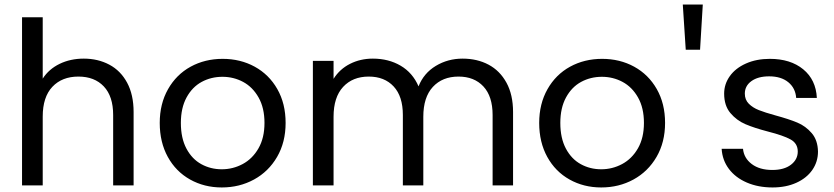

<svg xmlns="http://www.w3.org/2000/svg" viewBox="-20 -816 3671 845"><path d="M349 -558Q411 -558 461 -531.5Q511 -505 539.5 -452Q568 -399 568 -323V0H478V-310Q478 -392 437 -435.5Q396 -479 325 -479Q253 -479 210.5 -434Q168 -389 168 -303V0H77V-740H168V-470Q195 -512 242.5 -535Q290 -558 349 -558Z M956 9Q879 9 816.5 -26Q754 -61 718.5 -125.5Q683 -190 683 -275Q683 -359 719.5 -423.5Q756 -488 819 -522.5Q882 -557 960 -557Q1038 -557 1101 -522.5Q1164 -488 1200.5 -424Q1237 -360 1237 -275Q1237 -190 1199.5 -125.5Q1162 -61 1098 -26Q1034 9 956 9ZM956 -71Q1005 -71 1048 -94Q1091 -117 1117.5 -163Q1144 -209 1144 -275Q1144 -341 1118 -387Q1092 -433 1050 -455.5Q1008 -478 959 -478Q909 -478 867.5 -455.5Q826 -433 801 -387Q776 -341 776 -275Q776 -208 800.5 -162Q825 -116 866 -93.5Q907 -71 956 -71Z M2016 -558Q2080 -558 2130 -531.5Q2180 -505 2209 -452Q2238 -399 2238 -323V0H2148V-310Q2148 -392 2107.5 -435.5Q2067 -479 1998 -479Q1927 -479 1885 -433.5Q1843 -388 1843 -302V0H1753V-310Q1753 -392 1712.5 -435.5Q1672 -479 1603 -479Q1532 -479 1490 -433.5Q1448 -388 1448 -302V0H1357V-548H1448V-469Q1475 -512 1520.5 -535Q1566 -558 1621 -558Q1690 -558 1743 -527Q1796 -496 1822 -436Q1845 -494 1898 -526Q1951 -558 2016 -558Z M2626 9Q2549 9 2486.5 -26Q2424 -61 2388.5 -125.5Q2353 -190 2353 -275Q2353 -359 2389.5 -423.5Q2426 -488 2489 -522.5Q2552 -557 2630 -557Q2708 -557 2771 -522.5Q2834 -488 2870.5 -424Q2907 -360 2907 -275Q2907 -190 2869.5 -125.5Q2832 -61 2768 -26Q2704 9 2626 9ZM2626 -71Q2675 -71 2718 -94Q2761 -117 2787.5 -163Q2814 -209 2814 -275Q2814 -341 2788 -387Q2762 -433 2720 -455.5Q2678 -478 2629 -478Q2579 -478 2537.5 -455.5Q2496 -433 2471 -387Q2446 -341 2446 -275Q2446 -208 2470.5 -162Q2495 -116 2536 -93.5Q2577 -71 2626 -71Z M3073 -796 3061 -597H2998L2985 -796Z M3380 9Q3317 9 3267 -12.5Q3217 -34 3188 -72.5Q3159 -111 3156 -161H3250Q3254 -120 3288.5 -94Q3323 -68 3379 -68Q3431 -68 3461 -91Q3491 -114 3491 -149Q3491 -185 3459 -202.5Q3427 -220 3360 -237Q3299 -253 3260.5 -269.5Q3222 -286 3194.5 -318.5Q3167 -351 3167 -404Q3167 -446 3192 -481Q3217 -516 3263 -536.5Q3309 -557 3368 -557Q3459 -557 3515 -511Q3571 -465 3575 -385H3484Q3481 -428 3449.5 -454Q3418 -480 3365 -480Q3316 -480 3287 -459Q3258 -438 3258 -404Q3258 -377 3275.5 -359.5Q3293 -342 3319.5 -331.5Q3346 -321 3393 -308Q3452 -292 3489 -276.5Q3526 -261 3552.5 -230Q3579 -199 3580 -149Q3580 -104 3555 -68Q3530 -32 3484.5 -11.5Q3439 9 3380 9Z"/></svg>

Font: Fz Poppins
Style: Regular
Weight: 400
Designer: Ninad Kale (Devanagari), Jonny Pinhorn (Latin)
Foundry: Indian Type Foundry
Version: Vit hóa bi Vntype.Com & FontZin.Com